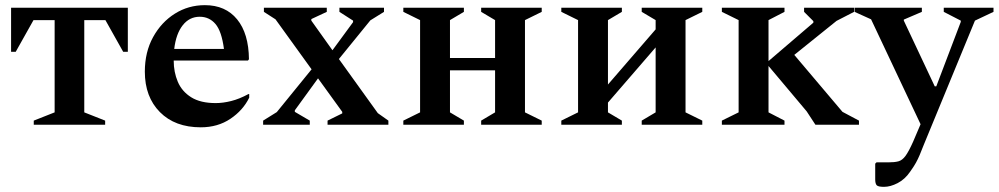

<svg xmlns="http://www.w3.org/2000/svg" viewBox="-20 -484 3875 745"><path d="M23 -283V-454H476V-283H458L389 -406H307V-48L388 -16V0H111V-16L192 -48V-406H110L41 -283Z M759 10Q659 10 600.5 -49Q542 -108 542 -206Q542 -282 574 -340Q606 -398 658.5 -431Q711 -464 775 -464Q855 -464 900 -409Q945 -354 946 -254L942 -249H654Q654 -204 670 -166.5Q686 -129 722 -106.5Q758 -84 817 -84Q845 -84 877 -92Q909 -100 944 -119H947V-105Q923 -56 874 -23Q825 10 759 10ZM755 -419Q715 -419 689 -386Q663 -353 656 -294H849Q840 -363 816 -391Q792 -419 755 -419Z M1001 0V-16L1054 -49L1189 -215L1049 -409L1004 -438V-454H1248V-438L1188 -410V-404L1270 -289L1350 -398V-404L1297 -438V-454H1470V-438L1417 -405L1295 -255L1446 -45L1487 -16V0H1251V-16L1308 -44V-50L1214 -180L1124 -56V-50L1182 -16V0Z M1610 -406 1545 -438V-454H1780V-438L1726 -406V-259H1901V-406L1847 -438V-454H2082V-438L2017 -406V-48L2082 -16V0H1847V-16L1901 -48V-211H1726V-48L1780 -16V0H1545V-16L1610 -48Z M2223 -406 2158 -438V-454H2393V-438L2339 -406V-156L2524 -370V-406L2470 -438V-454H2705V-438L2640 -406V-48L2705 -16V0H2470V-16L2524 -48V-300L2339 -86V-48L2393 -16V0H2158V-16L2223 -48Z M3144 0 3110 -52 2962 -228V-48L3024 -16V0H2781V-16L2846 -48V-406L2781 -438V-454H3024V-438L2962 -406V-247L3136 -396V-402L3100 -438V-454H3294V-438L3226 -403L3062 -271L3249 -50L3313 -16V0Z M3410 241Q3387 241 3381.5 234.5Q3376 228 3376 212V151L3381 146H3426Q3451 146 3466 142Q3481 138 3493.5 121Q3506 104 3523 66L3552 -2L3360 -409L3296 -438V-454H3557V-438L3487 -408V-404L3607 -149H3613L3708 -399V-404L3642 -438V-454H3835V-438L3763 -404L3564 79Q3555 102 3548.5 117.5Q3542 133 3534 147.5Q3526 162 3511 183Q3491 212 3463 226.5Q3435 241 3410 241Z"/></svg>

Font: Spectral SemiBold
Style: Regular
Weight: 600
Designer: Jean-Baptiste Levee
Foundry: Production Type
Version: Version 2.001